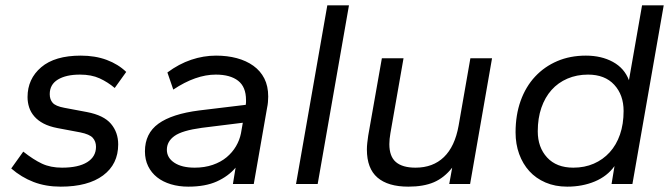

<svg xmlns="http://www.w3.org/2000/svg" viewBox="-20 -688 2506 718"><path d="M207 10Q151 10 105.5 -7.5Q60 -25 22 -58L67 -121Q105 -91 137 -76Q169 -61 212 -61Q273 -61 306 -81.5Q339 -102 339 -139Q339 -159 327 -172.5Q315 -186 280 -193L195 -209Q164 -215 143 -226Q122 -237 108.5 -252.5Q95 -268 89 -286.5Q83 -305 83 -325Q83 -393 134 -436.5Q185 -480 282 -480Q336 -480 379 -464Q422 -448 452 -419L409 -359Q383 -381 352.5 -395Q322 -409 279 -409Q227 -409 196.5 -390.5Q166 -372 166 -336Q166 -316 177 -303.5Q188 -291 220 -285L305 -269Q368 -257 395 -225Q422 -193 422 -148Q422 -74 365.5 -32Q309 10 207 10Z M684 10Q649 10 619 1Q589 -8 567.5 -25Q546 -42 534 -66.5Q522 -91 522 -122Q522 -189 572.5 -225.5Q623 -262 725 -275L899 -296Q900 -301 900 -305Q900 -309 900 -314Q900 -363 870.5 -386Q841 -409 787 -409Q712 -409 628 -353L606 -417Q649 -449 695 -464.5Q741 -480 788 -480Q830 -480 865.5 -470.5Q901 -461 927.5 -442Q954 -423 968.5 -394.5Q983 -366 983 -327Q983 -317 982 -306Q981 -295 979 -286L929 0H851L861 -61Q834 -29 791 -9.5Q748 10 684 10ZM708 -61Q745 -61 775.5 -71.5Q806 -82 827.5 -100Q849 -118 862.5 -141Q876 -164 881 -189L888 -229L735 -210Q661 -200 632.5 -179.5Q604 -159 604 -128Q604 -98 632 -79.5Q660 -61 708 -61Z M1087 0 1204 -668H1285L1168 0Z M1507 10Q1431 10 1391.5 -24Q1352 -58 1352 -129Q1352 -141 1353.5 -154Q1355 -167 1357 -181L1408 -470H1489L1440 -190Q1438 -179 1437 -168.5Q1436 -158 1436 -149Q1436 -103 1460.5 -82Q1485 -61 1534 -61Q1599 -61 1640 -100.5Q1681 -140 1695 -218L1739 -470H1820L1738 0H1660L1671 -61Q1641 -23 1602.5 -6.5Q1564 10 1507 10Z M2101 10Q2056 10 2020 -5.5Q1984 -21 1959.5 -48Q1935 -75 1921.5 -112Q1908 -149 1908 -193Q1908 -258 1927 -311Q1946 -364 1981 -401.5Q2016 -439 2064 -459.5Q2112 -480 2171 -480Q2229 -480 2272 -456.5Q2315 -433 2332 -388L2381 -668H2462L2345 0H2267L2278 -67Q2251 -29 2204.5 -9.5Q2158 10 2101 10ZM2124 -61Q2166 -61 2200.5 -76Q2235 -91 2260 -118.5Q2285 -146 2298.5 -185Q2312 -224 2312 -273Q2312 -333 2277 -371Q2242 -409 2179 -409Q2137 -409 2102 -394Q2067 -379 2042.5 -351.5Q2018 -324 2004.5 -285Q1991 -246 1991 -197Q1991 -137 2026 -99Q2061 -61 2124 -61Z"/></svg>

Font: Celebes
Style: Italic
Weight: 400
Italic angle: -10°
Designer: Anugrah Pasau
Foundry: Lafontype
Version: Version 1.000; ttfautohint (v1.8.4)